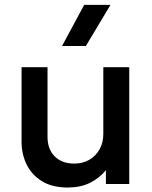

<svg xmlns="http://www.w3.org/2000/svg" viewBox="-20 -780 644 814"><path d="M267.5 15Q201 15 157.8 -11.8Q114.5 -38.5 93 -82.5Q71.5 -126.5 71.5 -178.5V-495H181.5V-199Q181.5 -148 211.8 -117.2Q242 -86.5 295.5 -86.5Q330.5 -86.5 358 -102.2Q385.5 -118 401.8 -146.5Q418 -175 418 -212.5V-495H528V0H429V-58.5Q400 -23.5 360.2 -4.2Q320.5 15 267.5 15ZM243 -585 337 -759.5H448.5L344 -585Z"/></svg>

Font: Geologica Thin Roman
Style: Regular
Weight: 400
Version: Version 1.010;gftools[0.9.28]